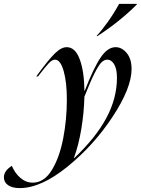

<svg xmlns="http://www.w3.org/2000/svg" viewBox="-191 -762 722 985"><path d="M-130 89Q-115 126 -86.5 150.5Q-58 175 -23 175Q35 175 74.5 111Q114 47 133 -51Q152 -149 152 -251Q152 -340 135.5 -398Q119 -456 91 -456Q77 -456 60.5 -439Q44 -422 4 -370H-5Q56 -454 89.5 -487Q123 -520 151 -520Q195 -520 218 -458Q241 -396 242 -297H244Q289 -413 325 -466.5Q361 -520 402 -520Q434 -520 459 -490Q484 -460 484 -408Q484 -311 387 -163.5Q290 -16 154.5 93.5Q19 203 -90 203Q-128 203 -149.5 188Q-171 173 -171 148Q-171 130 -159.5 114.5Q-148 99 -130 89ZM190 49Q300 -55 354.5 -156.5Q409 -258 409 -363Q409 -409 394.5 -432.5Q380 -456 360 -456Q344 -456 330 -442.5Q316 -429 295 -388Q274 -347 242 -266Q240 -183 226 -99.5Q212 -16 188 49ZM420 -742H511V-739Q423 -651 309 -577H304Q332 -607 363.5 -651.5Q395 -696 420 -742Z"/></svg>

Font: Nyght Serif Italic
Style: Regular
Weight: 400
Italic angle: -16°
Designer: Maksym Kobuzan
Version: Version 0.410